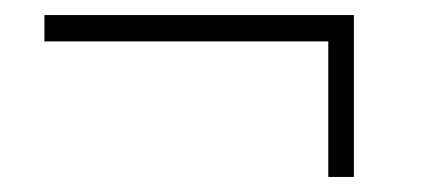

<svg xmlns="http://www.w3.org/2000/svg" viewBox="-20 -391 580 255"><path d="M450 -371V-156H416V-336H39V-371Z"/></svg>

Font: Montserrat Ultra Light
Style: Regular
Weight: 200
Designer: Julieta Ulanovsky
Foundry: Julieta Ulanovsky
Version: Version 3.100;PS 003.100;hotconv 1.0.88;makeotf.lib2.5.64775